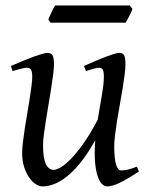

<svg xmlns="http://www.w3.org/2000/svg" viewBox="-20 -646 539 686"><path d="M476.1 -33.2Q436.5 -6.8 408.9 6.6Q381.3 20 362.8 20Q353.5 20 344.5 11.5Q335.4 2.9 328.9 -16.6Q322.3 -36.1 319.6 -67.6Q316.9 -99.1 320.3 -145Q300.3 -108.9 278.1 -78.6Q255.9 -48.3 231.9 -26.4Q208 -4.4 182.6 7.8Q157.2 20 130.9 20Q121.1 20 108.6 12.5Q96.2 4.9 85.2 -10.3Q74.2 -25.4 66.7 -47.9Q59.1 -70.3 59.1 -100.1Q59.1 -114.7 61.8 -137.2Q64.5 -159.7 68.4 -185.5Q72.3 -211.4 77.1 -239.3Q82 -267.1 85.9 -292.5Q89.8 -317.9 92.5 -338.4Q95.2 -358.9 95.2 -371.1Q95.2 -382.3 93.8 -388.9Q92.3 -395.5 89.6 -398.7Q86.9 -401.9 83.3 -402.8Q79.6 -403.8 75.2 -403.8Q70.8 -403.8 62.5 -402.1Q54.2 -400.4 45.9 -397.9Q36.1 -395.5 24.9 -392.1L19 -410.2Q39.6 -419.4 60.3 -428Q81.1 -436.5 98.6 -442.9Q116.2 -449.2 129.6 -453.1Q143.1 -457 148.9 -457Q163.1 -457 168 -447.8Q172.9 -438.5 172.9 -416Q172.9 -401.9 169.9 -378.9Q167 -356 162.6 -328.6Q158.2 -301.3 153.3 -272Q148.4 -242.7 144 -215.3Q139.6 -188 136.7 -165Q133.8 -142.1 133.8 -127.9Q133.8 -81.1 143.8 -60.1Q153.8 -39.1 171.9 -39.1Q181.6 -39.1 197.8 -48.6Q213.9 -58.1 234.4 -79.3Q254.9 -100.6 279.1 -134.8Q303.2 -168.9 329.1 -218.3Q332.5 -239.3 336.2 -260.5Q339.8 -281.7 343.3 -301.5Q346.7 -321.3 348.9 -339.1Q351.1 -356.9 351.1 -371.1Q351.1 -382.3 349.9 -388.9Q348.6 -395.5 346.2 -398.7Q343.8 -401.9 340.6 -402.8Q337.4 -403.8 333 -403.8Q328.6 -403.8 321 -402.1Q313.5 -400.4 305.7 -397.9Q296.9 -395.5 287.1 -392.1L279.8 -410.2Q300.3 -419.4 320.3 -428Q340.3 -436.5 357.2 -442.9Q374 -449.2 386.7 -453.1Q399.4 -457 405.8 -457Q419.4 -457 423.8 -447.8Q428.2 -438.5 428.2 -416Q428.2 -401.9 425.3 -379.2Q422.4 -356.4 418 -329.3Q413.6 -302.2 408.2 -272.7Q402.8 -243.2 398.4 -215.6Q394 -188 391.1 -164.1Q388.2 -140.1 388.2 -124Q388.2 -79.6 394.5 -58.3Q400.9 -37.1 413.1 -37.1Q425.8 -37.1 438.7 -40.3Q451.7 -43.5 469.2 -50.8ZM453.1 -614.3Q451.7 -608.9 448.5 -602.1Q445.3 -595.2 441.7 -588.4Q438 -581.5 434.6 -575.2Q431.2 -568.8 428.7 -564.9H160.6L152.8 -576.7Q154.8 -581.5 157.7 -588.1Q160.6 -594.7 163.8 -601.6Q167 -608.4 170.4 -615Q173.8 -621.6 176.8 -626.5H443.8Z"/></svg>

Font: Gentium Plus Am
Style: Italic
Weight: 400
Italic angle: -8°
Designer: J. Victor Gaultney, Annie Olsen, Iska Routamaa, Becca Hirsbrunner
Foundry: SIL International
Version: Version 5.000